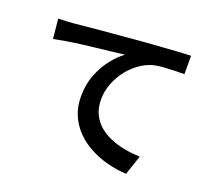

<svg xmlns="http://www.w3.org/2000/svg" viewBox="-129 -916 1259 1129"><g transform="rotate(20 500.0 -351.5)"><path d="M75 -681Q105 -682 131 -683.5Q157 -685 171 -686Q200 -689 245.5 -693.5Q291 -698 348 -703Q405 -708 470 -713.5Q535 -719 604 -725Q657 -729 708 -732.5Q759 -736 804 -739Q849 -742 884 -743V-628Q857 -628 821.5 -627Q786 -626 751.5 -623.5Q717 -621 690 -614Q643 -600 603.5 -570Q564 -540 535 -499.5Q506 -459 490 -413.5Q474 -368 474 -323Q474 -271 492 -232Q510 -193 541.5 -165.5Q573 -138 615 -120Q657 -102 705 -93Q753 -84 803 -82L762 40Q701 37 642 21.5Q583 6 531.5 -21.5Q480 -49 441 -89Q402 -129 379.5 -181Q357 -233 357 -299Q357 -373 381.5 -435Q406 -497 443 -543.5Q480 -590 517 -616Q487 -612 445.5 -607.5Q404 -603 356 -597.5Q308 -592 259 -586Q210 -580 165.5 -572.5Q121 -565 87 -558Z"/></g></svg>

Font: Noto Sans TC SemiBold
Style: Regular
Weight: 600
Designer: Ryoko NISHIZUKA  (kana, bopomofo & ideographs); Paul D. Hunt (Latin, Greek & Cyrillic); Sandoll Communications , Soo-you
Foundry: Adobe
Version: Version 2.004-H2;hotconv 1.0.118;makeotfexe 2.5.65603